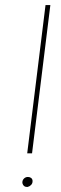

<svg xmlns="http://www.w3.org/2000/svg" viewBox="-20 -737 239 755"><path d="M178 -717 106 -134H87L159 -717ZM68 -20Q68 -28 73.5 -34Q79 -40 87 -41H91Q97 -41 102 -37.5Q107 -34 108 -27V-24Q108 -16 102.5 -10Q97 -4 89 -2H85Q72 -2 68 -17Z"/></svg>

Font: Josefin Sans Thin
Style: Italic
Weight: 200
Italic angle: -7°
Designer: Santiago Orozco
Foundry: Typemade
Version: Version 2.000